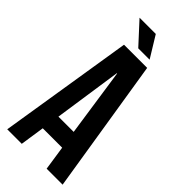

<svg xmlns="http://www.w3.org/2000/svg" viewBox="-268 -896 944 944"><g transform="rotate(45 203.5 -424.0)"><path d="M284 -700 396 0H285L266 -127H131L112 0H11L123 -700ZM197 -576 145 -222H251L199 -576ZM83 -848H196L264 -737H185Z"/></g></svg>

Font: Bebas Neue
Style: Regular
Weight: 400
Designer: Ryoichi Tsunekawa
Foundry: Ryoichi Tsunekawa
Version: Version 1.400